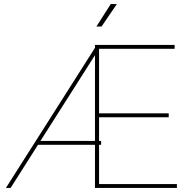

<svg xmlns="http://www.w3.org/2000/svg" viewBox="-20 -920 958 940"><path d="M9 0H32L166 -211H445V0H846V-19H465V-211H475V-230H465V-346H806V-365H465V-681H835V-700H445V-686ZM452 -790H477L552 -900H522ZM178 -230 445 -650V-230Z"/></svg>

Font: Chess Sans Thin
Style: Regular
Weight: 100
Designer: Wolf Bōese
Foundry: Wolf Bōese
Version: Version 7.223;Glyphs 3.3 (3306)